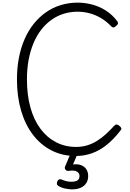

<svg xmlns="http://www.w3.org/2000/svg" viewBox="-20 -1168 991 1461"><path d="M558 19Q455 19 372.5 -23Q290 -65 231 -142Q172 -219 140.5 -326Q109 -433 109 -564Q109 -652 124 -729Q139 -806 167.5 -871Q196 -936 237 -987Q278 -1038 329 -1074Q380 -1110 441.5 -1129Q503 -1148 571 -1148Q626 -1148 681 -1133.5Q736 -1119 785 -1088Q834 -1057 872 -1007Q880 -996 877.5 -988Q875 -980 864 -971Q853 -960 843.5 -959.5Q834 -959 826 -968Q791 -1005 750 -1029.5Q709 -1054 663.5 -1066.5Q618 -1079 571 -1079Q516 -1079 465.5 -1063.5Q415 -1048 371.5 -1017Q328 -986 293.5 -941.5Q259 -897 235 -839.5Q211 -782 198 -713.5Q185 -645 185 -564Q185 -445 211.5 -350Q238 -255 287.5 -188.5Q337 -122 406 -86Q475 -50 558 -50Q604 -50 643.5 -62Q683 -74 719 -96.5Q755 -119 787 -148.5Q819 -178 850 -212Q859 -221 868.5 -220.5Q878 -220 889 -210Q901 -200 903 -192.5Q905 -185 897 -175Q846 -109 792.5 -66Q739 -23 680 -2Q621 19 558 19ZM527 273Q510 273 480 267.5Q450 262 424 247Q414 241 413 231Q412 221 416 212Q422 200 430 197Q438 194 449 198Q462 204 481 209.5Q500 215 522 215Q554 215 569.5 204.5Q585 194 585 171Q585 150 566 138Q547 126 504 132Q494 133 488.5 131Q483 129 478 123Q473 116 473 109.5Q473 103 477 95L521 -9H575L526 106L503 92Q544 78 577.5 83.5Q611 89 631 112Q651 135 651 171Q651 203 636 226Q621 249 593.5 261Q566 273 527 273Z"/></svg>

Font: Playwrite CL Light
Style: Regular
Weight: 300
Designer: Veronika Burian, José Scaglione
Foundry: TypeTogether
Version: Version 1.002